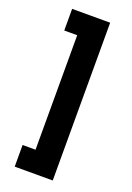

<svg xmlns="http://www.w3.org/2000/svg" viewBox="-149 -796 615 892"><g transform="rotate(20 158.0 -350.0)"><path d="M46 40V-67H110V-633H46V-740H234V40Z"/></g></svg>

Font: Raleway-v4020
Style: Bold
Weight: 700
Designer: Matt McInerney, Pablo Impallari, Rodrigo Fuenzalida
Foundry: Matt McInerney, Pablo Impallari, Rodrigo Fuenzalida
Version: Version 4.020;PS 004.020;hotconv 1.0.88;makeotf.lib2.5.64775